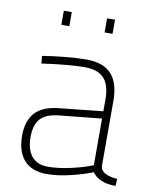

<svg xmlns="http://www.w3.org/2000/svg" viewBox="-81 -761 657 831"><g transform="rotate(10 247.5 -345.5)"><path d="M48 -137Q48 -202 81 -238Q114 -274 186 -281L376 -301V-353Q376 -417 348.5 -446Q321 -475 265 -475Q197 -475 76 -458L73 -491Q114 -498 169.5 -503.5Q225 -509 265 -509Q340 -509 375.5 -470Q411 -431 411 -353V-65Q415 -29 486 -23L484 8Q446 8 421 -3Q395 -14 381 -34Q341 -18 285 -4.5Q229 9 179 9Q117 9 82.5 -28Q48 -65 48 -137ZM376 -64V-269L190 -250Q133 -244 109 -217Q85 -190 85 -137Q85 -82 109.5 -52.5Q134 -23 180 -23Q227 -23 282 -35.5Q337 -48 376 -64ZM132 -700H167V-638H132ZM322 -700H357V-638H322Z"/></g></svg>

Font: Cairo ExtraLight
Style: Regular
Weight: 275
Designer: Mohamed Gaber, Accademia di Belle Arti di Urbino and others
Foundry: Kief Type Foundry, Accademia di Belle Arti di Urbino and others
Version: Version 3.011